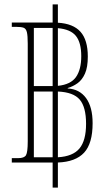

<svg xmlns="http://www.w3.org/2000/svg" viewBox="-20 -780 505 879"><path d="M34 -36V-56H63Q91 -56 99 -69.5Q107 -83 107 -133V-580Q107 -617 103 -633Q99 -649 88 -653Q77 -657 55 -657H34V-677H221V-760H245V-676Q315 -672 348.5 -634.5Q382 -597 382 -521Q382 -472 369 -443Q356 -414 335 -399Q314 -384 290 -377V-375Q344 -372 374 -331Q404 -290 404 -216Q404 -123 365 -81Q326 -39 245 -36V79H221V-36ZM135 -386H221V-652H220H135ZM352 -523Q352 -585 327.5 -615.5Q303 -646 245 -651V-387Q304 -393 328 -427.5Q352 -462 352 -523ZM135 -60H221V-361H135ZM374 -213Q374 -290 345 -324Q316 -358 245 -361V-60Q314 -64 344 -100.5Q374 -137 374 -213Z"/></svg>

Font: Noto Serif Thai Condensed Thin
Style: Regular
Weight: 100
Width: 3
Designer: Monotype Design Team
Foundry: Monotype Imaging Inc.
Version: Version 2.001; ttfautohint (v1.8.4.7-5d5b)